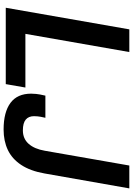

<svg xmlns="http://www.w3.org/2000/svg" viewBox="144 -870 738 1066"><g transform="rotate(90 513.0 -337.0)"><path d="M23 0 143 -686H269L168 -109H466L447 0ZM699 12Q603 12 551.5 -26Q500 -64 500 -141Q500 -151 501.5 -168.5Q503 -186 511 -220H634Q627 -190 626 -176.5Q625 -163 625 -157Q625 -127 644 -111Q663 -95 704 -95Q750 -95 778.5 -127Q807 -159 817 -217L899 -686H1026L943 -215Q929 -136 895.5 -85.5Q862 -35 812.5 -11.5Q763 12 699 12Z"/></g></svg>

Font: Archivo SemiCondensed SemiBold
Style: Italic
Weight: 600
Width: 4
Italic angle: -10°
Designer: Hector Gatti
Foundry: Omnibus-Type
Version: Version 2.001